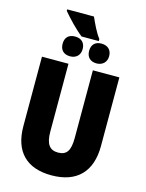

<svg xmlns="http://www.w3.org/2000/svg" viewBox="-151 -1140 941 1239"><g transform="rotate(15 319.5 -520.5)"><path d="M318 -1051H139V-1041C173 -1000 231 -939 274 -906H389V-920C360 -957 338 -1007 318 -1051ZM235 -895C192 -895 168 -872 168 -829C168 -788 192 -763 235 -763C275 -763 302 -788 302 -829C302 -872 275 -895 235 -895ZM411 -895C370 -895 345 -872 345 -829C345 -788 370 -763 411 -763C451 -763 479 -788 479 -829C479 -872 451 -895 411 -895ZM578 -255V-714H401V-262C401 -175 377 -143 320 -143C266 -143 238 -176 238 -261V-714H61V-251C61 -79 152 10 317 10C488 10 578 -85 578 -255Z"/></g></svg>

Font: Noto Sans Condensed Black
Style: Regular
Weight: 900
Width: 3
Designer: Monotype Design Team
Foundry: Monotype Imaging Inc.
Version: Version 2.013